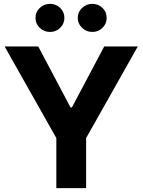

<svg xmlns="http://www.w3.org/2000/svg" viewBox="-20 -966 732 986"><path d="M3.7 -727.5H176.4L342.2 -414.1H349.2L515.2 -727.5H687.7L422.3 -257V0H269.3V-257ZM237.1 -802Q206.2 -801.8 184.1 -823.2Q162.1 -844.6 162.3 -873.8Q162.1 -904.4 184.1 -925.2Q206.2 -946 237.1 -946.3Q267.7 -946 289.2 -925.2Q310.7 -904.4 310.7 -873.8Q310.7 -844.6 289.2 -823.2Q267.7 -801.8 237.1 -802ZM454.1 -802Q423.4 -801.8 401.4 -823.2Q379.3 -844.6 379.3 -873.8Q379.3 -904.4 401.4 -925.2Q423.4 -946 454.1 -946.3Q485 -946 506.4 -925.2Q527.9 -904.4 527.7 -873.8Q527.9 -844.6 506.4 -823.2Q485 -801.8 454.1 -802Z"/></svg>

Font: Inter Tight
Style: Regular
Weight: 400
Designer: Rasmus Andersson
Foundry: rsms
Version: Version 3.002